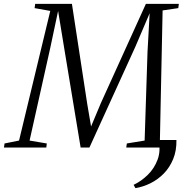

<svg xmlns="http://www.w3.org/2000/svg" viewBox="-54 -763 960 993"><path d="M858.5 -39Q859.5 16.5 841.5 60Q823.5 103.5 792.8 134.8Q762 166 724 184.8Q686 203.5 646.5 210L637 193Q677 174 710.8 140.8Q744.5 107.5 761.2 62.2Q778 17 766 -39ZM-33.5 0 -30.5 -21 44.5 -36 206 -706.5 125 -721 128 -743H318L397 -226.5L417 -109L468 -230.5L700.5 -743H871L868 -721L787 -709L773 -37L855 -21L853 0H599L602 -21L694 -36L709 -496L720 -694.5L645.5 -520L408.5 0H363L279 -508L246.5 -706.5L206 -515.5L99 -36L188 -21L185.5 0Z"/></svg>

Font: Merriweather 120pt Light
Style: Italic
Weight: 300
Italic angle: -7.8°
Version: Version 2.101